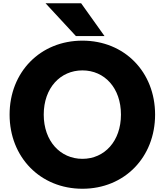

<svg xmlns="http://www.w3.org/2000/svg" viewBox="-20 -1078 1013 1181"><path d="M260 -1058 447 -856H623L479 -1058ZM934 -373C934 -635 746 -828 487 -828C228 -828 39 -635 39 -373C39 -111 228 83 487 83C746 83 934 -111 934 -373ZM724 -373C724 -210 623 -101 487 -101C351 -101 249 -210 249 -373C249 -537 351 -645 487 -645C623 -645 724 -537 724 -373Z"/></svg>

Font: LINE Seed JP App_OTF ExtraBold
Style: Regular
Weight: 800
Designer: LINE & Fontrix & Fontworks
Version: Version 1.013